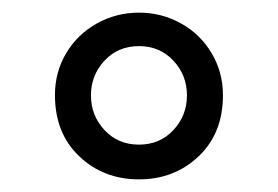

<svg xmlns="http://www.w3.org/2000/svg" viewBox="-20 -795 440 304"><path d="M67 -644.5Q67 -681 84.9 -711Q102.9 -741 133.6 -758Q164.2 -775 200.1 -775Q236 -775 266.6 -757.9Q297.2 -740.9 315.1 -710.8Q333 -680.6 333 -644.3Q333 -584 294.5 -547.5Q256 -511 200 -511Q144 -511 105.5 -547.5Q67 -584 67 -644.5ZM276 -644Q276 -676 254.5 -699Q233 -722 200 -722Q167 -722 145.5 -699Q124 -676 124 -644Q124 -612 145.5 -589Q167 -566 200 -566Q233 -566 254.5 -589Q276 -612 276 -644Z"/></svg>

Font: Kreadon
Style: Regular
Weight: 400
Designer: kohakuno
Foundry: StudioGnu
Version: Version 1.000;Glyphs 3.1.2 (3151)